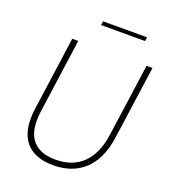

<svg xmlns="http://www.w3.org/2000/svg" viewBox="-152 -959 957 1079"><g transform="rotate(20 326.0 -420.0)"><path d="M290.5 7.5C438.5 7.5 541.5 -78.5 566.5 -256.5L628.5 -697H593L531.5 -259.5C510 -109.5 428.5 -26.5 291.5 -26.5C176 -26.5 118.5 -86.5 118.5 -196.5C118.5 -214.5 119.5 -233.5 122.5 -254.5L184.5 -697H148.5L86.5 -252.5C83.5 -232 82.5 -212.5 82.5 -194.5C82.5 -63.5 154.5 7.5 290.5 7.5ZM274.5 -825H537.5L540.5 -848.5H277.5Z"/></g></svg>

Font: HK Grotesk ExtraLight
Style: Italic
Weight: 200
Italic angle: -16°
Designer: Alfredo Marco Pradil
Foundry: Hanken Design Co.
Version: Version 3.001;FEAKit 1.0